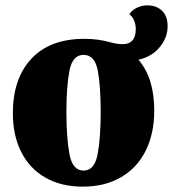

<svg xmlns="http://www.w3.org/2000/svg" viewBox="-20 -675 646 717"><path d="M497 -452Q556 -384 556 -262Q556 -177 524.5 -113Q493 -49 432.5 -13.5Q372 22 289 22Q208 22 149 -12Q90 -46 59 -108Q28 -170 28 -252Q28 -382 97.5 -456Q167 -530 295 -530Q349 -530 396 -516Q420 -510 438 -510Q487 -510 487 -567Q487 -583 481 -598Q475 -613 463 -622Q474 -638 492 -646.5Q510 -655 530 -655Q564 -655 585 -635Q606 -615 606 -577Q606 -535 576.5 -499Q547 -463 497 -452ZM356 -257Q356 -354 345 -412Q334 -470 292 -470Q251 -470 239.5 -411.5Q228 -353 228 -257Q228 -160 239.5 -99Q251 -38 292 -38Q333 -38 344.5 -99Q356 -160 356 -257Z"/></svg>

Font: Sansita ExtraBold
Style: Regular
Weight: 800
Designer: Pablo Cosgaya
Foundry: Omnibus-Type
Version: Version 1.006